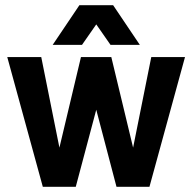

<svg xmlns="http://www.w3.org/2000/svg" viewBox="-20 -720 741 740"><path d="M139 -500 209 -151 292 -500H409L493 -151L563 -500H693L556 0H429L351 -297L272 0H145L8 -500ZM183 -547 286 -700H416L519 -547H406L351 -626L296 -547Z"/></svg>

Font: Epunda Sans
Style: Bold
Weight: 700
Designer: Simon Atzbach
Foundry: typofactur
Version: Version 2.204; ttfautohint (v1.8.4.7-5d5b)